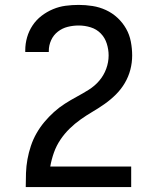

<svg xmlns="http://www.w3.org/2000/svg" viewBox="-20 -763 640 783"><path d="M85 0V-1Q85 -29 86 -57.5Q87 -86 92 -113.5Q97 -141 106 -168Q115 -195 129 -219.5Q143 -244 161 -265.5Q179 -287 200 -306Q221 -325 244.5 -340Q268 -355 293 -368.5Q318 -382 342 -397Q366 -412 384.5 -433.5Q403 -455 413 -482Q423 -509 423 -537Q423 -561 415.5 -585Q408 -609 391 -626.5Q374 -644 350 -651.5Q326 -659 301 -659Q278 -659 256 -653.5Q234 -648 216 -634Q198 -620 188.5 -599Q179 -578 179 -555V-551H83V-558Q83 -585 90.5 -611Q98 -637 113 -659.5Q128 -682 149.5 -698.5Q171 -715 196 -725.5Q221 -736 247.5 -739.5Q274 -743 301 -743Q329 -743 357.5 -738.5Q386 -734 412 -722Q438 -710 459 -690.5Q480 -671 494 -646.5Q508 -622 513.5 -593.5Q519 -565 519 -537Q519 -507 511.5 -478.5Q504 -450 489 -424.5Q474 -399 453 -378Q432 -357 408 -340Q384 -323 358.5 -308Q333 -293 309 -276Q285 -259 264 -238.5Q243 -218 226.5 -193.5Q210 -169 200 -141Q190 -113 185 -84H515V0Z"/></svg>

Font: Iosevka Fixed Curly Md Ex
Style: Regular
Weight: 500
Width: 7
Monospace: yes
Designer: Belleve Invis
Foundry: Belleve Invis
Version: Version 30.1.2